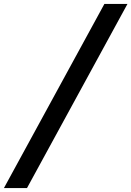

<svg xmlns="http://www.w3.org/2000/svg" viewBox="-125 -862 672 982"><path d="M-105 100 409 -842H527L13 100Z"/></svg>

Font: Montserrat SemiBold
Style: Italic
Weight: 600
Italic angle: -11.3°
Designer: Julieta Ulanovsky
Foundry: Julieta Ulanovsky
Version: Version 9.000; ttfautohint (v1.8.4.7-5d5b)